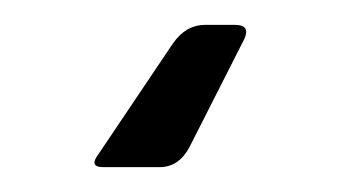

<svg xmlns="http://www.w3.org/2000/svg" viewBox="-20 -16 278 156"><path d="M60.3 108.8 120.7 19Q131.2 4.2 146.5 4.2H171.2Q183.7 4.3 178.5 15.7L133.8 103.8Q125.2 119.8 109.7 119.8H63.8Q51.8 119.8 60.3 108.8Z"/></svg>

Font: Vivano Light
Style: Regular
Weight: 300
Designer: Joe Prince, Josias Burgherr
Version: Version 2.064;September 19, 2022;FontCreator 14.0.0.2877 64-